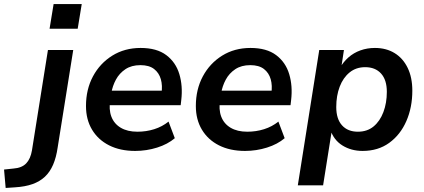

<svg xmlns="http://www.w3.org/2000/svg" viewBox="-129 -736 2094 949"><path d="M116 -594 136 -716H275L255 -594ZM-101 193 -109 102 -62 97Q-21 94 0.5 71.5Q22 49 29 7L108 -489H233L156 -7Q149 42 133.5 78Q118 114 93 137.5Q68 161 31.5 174Q-5 187 -56 190Z M539 10Q465 10 410.5 -17.5Q356 -45 326 -95Q296 -145 296 -212Q296 -294 330.5 -358.5Q365 -423 426 -461Q487 -499 566 -499Q646 -499 693 -463.5Q740 -428 757.5 -369.5Q775 -311 767 -242L764 -216H396L406 -288H686L669 -273Q675 -313 666 -344.5Q657 -376 632.5 -395Q608 -414 565 -414Q521 -414 491 -394Q461 -374 444 -342.5Q427 -311 421 -275L416 -244Q408 -195 421.5 -159.5Q435 -124 468 -104.5Q501 -85 550 -85Q594 -85 633.5 -97.5Q673 -110 704 -135L735 -53Q700 -23 647.5 -6.5Q595 10 539 10Z M1082 10Q1008 10 953.5 -17.5Q899 -45 869 -95Q839 -145 839 -212Q839 -294 873.5 -358.5Q908 -423 969 -461Q1030 -499 1109 -499Q1189 -499 1236 -463.5Q1283 -428 1300.5 -369.5Q1318 -311 1310 -242L1307 -216H939L949 -288H1229L1212 -273Q1218 -313 1209 -344.5Q1200 -376 1175.5 -395Q1151 -414 1108 -414Q1064 -414 1034 -394Q1004 -374 987 -342.5Q970 -311 964 -275L959 -244Q951 -195 964.5 -159.5Q978 -124 1011 -104.5Q1044 -85 1093 -85Q1137 -85 1176.5 -97.5Q1216 -110 1247 -135L1278 -53Q1243 -23 1190.5 -6.5Q1138 10 1082 10Z M1343 180 1449 -489H1571L1557 -397H1549Q1567 -429 1593 -452Q1619 -475 1652.5 -487Q1686 -499 1724 -499Q1780 -499 1821.5 -473.5Q1863 -448 1886 -400.5Q1909 -353 1909 -288Q1909 -205 1879.5 -137.5Q1850 -70 1795 -30Q1740 10 1663 10Q1607 10 1563.5 -17Q1520 -44 1503 -97H1512L1468 180ZM1640 -85Q1686 -85 1717.5 -111Q1749 -137 1766 -182Q1783 -227 1783 -282Q1783 -341 1754.5 -372.5Q1726 -404 1676 -404Q1631 -404 1599 -378Q1567 -352 1550 -307.5Q1533 -263 1533 -207Q1533 -148 1561.5 -116.5Q1590 -85 1640 -85Z"/></svg>

Font: Nunito Sans 12pt ExtraLight 12pt
Style: Bold Italic
Weight: 700
Italic angle: -9°
Version: Version 3.101;gftools[0.9.27]